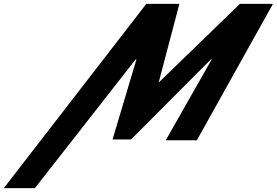

<svg xmlns="http://www.w3.org/2000/svg" viewBox="-129 -721 1424 987"><path d="M723.1 0.1H882.9L1274.2 -701.1H1104.2L686.6 -296.5L793.1 -701.1H623.1L-109.4 246.1H50.4L568.1 -415.5H572.4L449.6 -4.1H544.8L954.9 -415.5H959.1Z"/></svg>

Font: Hussar
Style: BdWodka
Weight: 700
Foundry: Cannot Into Space Fonts
Version: Version 2.00